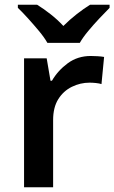

<svg xmlns="http://www.w3.org/2000/svg" viewBox="-20 -786 480 806"><path d="M361 -551Q374 -551 390 -550Q406 -549 417 -547L406 -433Q397 -436 382.5 -437.5Q368 -439 356 -439Q317 -439 281.5 -421.5Q246 -404 224.5 -369.5Q203 -335 203 -282V0H81V-541H176L192 -447H198Q223 -490 264.5 -520.5Q306 -551 361 -551ZM179 -606Q166 -629 143.5 -656Q121 -683 97.5 -709Q74 -735 55 -753V-766H136Q162 -750 191.5 -727Q221 -704 246 -677Q273 -704 302.5 -727Q332 -750 358 -766H440V-753Q422 -735 397.5 -709Q373 -683 350.5 -656Q328 -629 315 -606Z"/></svg>

Font: Noto Sans Sundanese SemiBold
Style: Regular
Weight: 600
Version: Version 2.003